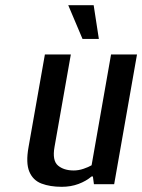

<svg xmlns="http://www.w3.org/2000/svg" viewBox="-20 -710 548 740"><path d="M218 10Q173 10 140 -2.5Q107 -15 93 -48.5Q79 -82 90 -143L153 -500H253L190 -143Q181 -91 203.5 -72Q226 -53 264 -53Q283 -53 302 -59.5Q321 -66 333 -73L408 -500H508L420 0H342L338 -30H333Q312 -12 282.5 -1Q253 10 218 10ZM298 -560 243 -690H341L361 -560Z"/></svg>

Font: Cuprum Medium
Style: Italic
Weight: 500
Italic angle: -10°
Version: Version 3.000